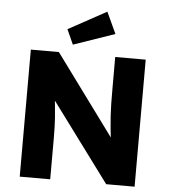

<svg xmlns="http://www.w3.org/2000/svg" viewBox="-61 -999 930 1054"><g transform="rotate(5 403.5 -472.0)"><path d="M87.2 -700H241.8L606.2 -203.8L572.2 -208.6L570.6 -222.4Q559.8 -308.8 555.7 -372Q551.6 -435.2 552.2 -530V-700H720.2V0H563.6L182.2 -514.8L235.2 -506Q235.2 -503.6 235.7 -502.7Q236.2 -501.8 236.2 -499.4Q247.8 -393 251.5 -342.7Q255.2 -292.4 255.2 -231V0H87.2ZM277.6 -829.2 487.6 -944 542.4 -825.8 314.6 -747.2Z"/></g></svg>

Font: Easer Grotesk Variable
Style: Regular
Weight: 400
Designer: Boardeaser, Bonnie Shaver-Troup, Thomas Jockin
Foundry: Lexend
Version: Version 1.001;Glyphs 3.1.2 (3151)